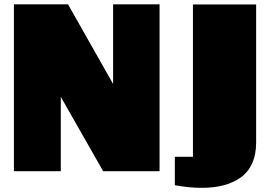

<svg xmlns="http://www.w3.org/2000/svg" viewBox="-20 -799 1260 896"><path d="M44.9 0ZM1175.3 -778.3V-133.8Q1175.3 -77.1 1156 -35.4Q1136.7 6.3 1101.6 30.5Q1066.4 54.7 1021.5 66.2Q976.6 77.6 920.9 77.6Q863.3 77.6 795.9 65.4V-67.4H880.4V-778.3ZM461.4 0 263.7 -347.2V0H44.9V-778.8H297.4L507.8 -407.2V-778.8H724.6V0Z"/></svg>

Font: Coda ExtraBold
Style: Regular
Weight: 800
Version: Version 2.001; ttfautohint (v0.8) -r 50 -G 200 -x